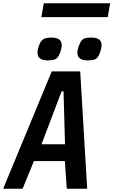

<svg xmlns="http://www.w3.org/2000/svg" viewBox="-28 -1166 701 1186"><path d="M291.5 -725H467.5L510.5 0H384.5L372.5 -171H181.5L111.5 0H-8.5ZM373.5 -275 364.5 -602H352.5L228.5 -275ZM203.5 -840.5Q203.5 -855.5 210.5 -878Q218 -901.5 228.2 -913.5Q238.5 -925.5 252.8 -929.8Q267 -934 290 -934Q353.5 -934 353.5 -886.5Q353.5 -870.5 346 -848.5Q338 -824.5 329 -813Q320 -801.5 306 -797.2Q292 -793 267.5 -793Q203.5 -793 203.5 -840.5ZM450 -840.5Q450 -855 457 -877Q465.5 -902 474.8 -914Q484 -926 498 -930Q512 -934 536.5 -934Q599.5 -934 599.5 -886.5Q599.5 -871.5 592.5 -849Q584.5 -824.5 575.8 -813Q567 -801.5 553 -797.2Q539 -793 513.5 -793Q450 -793 450 -840.5ZM242.5 -1146H652.5L637.5 -1060H227.5Z"/></svg>

Font: JuliaMono
Style: Bold Italic
Weight: 700
Italic angle: -9°
Monospace: yes
Designer: cormullion
Foundry: corm
Version: Version 0.057; ttfautohint (v1.8.4)